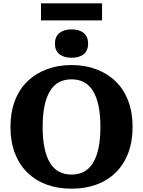

<svg xmlns="http://www.w3.org/2000/svg" viewBox="-20 -1120 862 1157"><path d="M411 17Q329 17 261.5 -7.5Q194 -32 145 -80Q96 -128 69.5 -197.5Q43 -267 43 -355Q43 -443 69.5 -512.5Q96 -582 145 -629.5Q194 -677 261.5 -702.5Q329 -728 411 -728Q493 -728 560.5 -702.5Q628 -677 677 -629.5Q726 -582 752.5 -512.5Q779 -443 779 -355Q779 -267 752.5 -197.5Q726 -128 677 -80Q628 -32 560.5 -7.5Q493 17 411 17ZM411 -68Q453 -68 485.5 -85Q518 -102 540 -137.5Q562 -173 573.5 -227Q585 -281 585 -355Q585 -429 573.5 -483Q562 -537 540 -572.5Q518 -608 485.5 -625Q453 -642 411 -642Q369 -642 336.5 -625Q304 -608 282 -572.5Q260 -537 248.5 -483Q237 -429 237 -355Q237 -281 248.5 -227Q260 -173 282 -137.5Q304 -102 336.5 -85Q369 -68 411 -68ZM411 -772Q365 -772 338 -793.5Q311 -815 311 -857Q311 -899 338 -921Q365 -943 411 -943Q458 -943 484.5 -921Q511 -899 511 -857Q511 -815 484.5 -793.5Q458 -772 411 -772ZM227 -1100H595V-997H227Z"/></svg>

Font: Roboto Serif 20pt
Style: Bold
Weight: 700
Version: Version 1.008